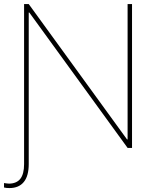

<svg xmlns="http://www.w3.org/2000/svg" viewBox="-32 -748 801 971"><path d="M89.8 0H113.3V82Q113.3 111.3 107.2 134Q101.1 156.7 88.6 172.1Q76.2 187.5 57.9 195.3Q39.6 203.1 15.6 203.1Q7.8 203.1 0.7 202.4Q-6.3 201.7 -11.7 200.2V177.7Q-6.8 178.7 -0.5 179.4Q5.9 180.2 13.7 180.7Q52.2 180.2 71 156Q89.8 131.8 89.8 82ZM635.7 -727.5V0H613.3L116.2 -684.6H113.3V0H89.8V-727.5H113.3L610.4 -43H613.3V-727.5Z"/></svg>

Font: Inter Tight Thin
Style: Regular
Weight: 250
Designer: Rasmus Andersson
Foundry: rsms
Version: Version 3.004